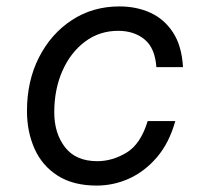

<svg xmlns="http://www.w3.org/2000/svg" viewBox="-20 -560 658 598"><path d="M526 -183Q507 -115 469 -70.5Q431 -26 382.5 -4Q334 18 281 18Q208 18 159.5 -13Q111 -44 87.5 -97Q64 -150 64 -214Q64 -308 101.5 -381.5Q139 -455 204 -497.5Q269 -540 352 -540Q405 -540 448 -520.5Q491 -501 518.5 -459.5Q546 -418 550 -351H467Q463 -410 430.5 -437Q398 -464 348 -464Q290 -464 245 -430.5Q200 -397 174.5 -339.5Q149 -282 149 -210Q149 -145 182.5 -101.5Q216 -58 283 -58Q330 -58 374 -84.5Q418 -111 440 -183Z"/></svg>

Font: Fragment Mono SC
Style: Italic
Weight: 400
Italic angle: -12°
Monospace: yes
Designer: Wei Huang based on Nimbus Sans by URW Studio, based on Helvetica by Max Miedinger.
Foundry: Wei Huang
Version: Version 1.012; ttfautohint (v1.8.4.7-5d5b)